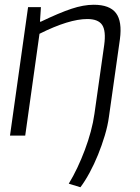

<svg xmlns="http://www.w3.org/2000/svg" viewBox="-20 -570 590 807"><path d="M269 202Q288 171 305 135Q322 99 336.5 60.5Q351 22 361.5 -17Q372 -56 377 -92L418 -381Q426 -440 409.5 -465Q393 -490 347 -490Q270 -490 146 -428L86 0H22L98 -540H152L148 -479H152Q229 -516 280 -533Q331 -550 374 -550Q441 -550 467.5 -515Q494 -480 484 -405L438 -80Q433 -42 420.5 -0.5Q408 41 392 80.5Q376 120 356.5 156Q337 192 318 217Z"/></svg>

Font: Plata Sans Light
Style: Italic
Weight: 300
Italic angle: -8°
Designer: Pablo Impallari, Andres Torresi, & Cristiano Sobral
Foundry: Pablo Impallari, Andres Torresi, & Cristiano Sobral
Version: Version 1.00;December 28, 2019;FontCreator 12.0.0.2547 64-bi